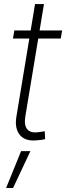

<svg xmlns="http://www.w3.org/2000/svg" viewBox="-20 -694 329 955"><path d="M289.1 -542.5 282.2 -502.4H44.4L51.3 -542.5ZM154.3 -673.8H198.7L106 -115.2Q98.6 -70.3 116.2 -50.3Q133.8 -30.3 174.3 -37.1Q180.2 -37.6 188 -38.8Q195.8 -40 202.6 -41.5L204.6 -2Q196.8 0 187.5 1.5Q178.2 2.9 168.5 3.4Q107.9 11.2 79.8 -21.5Q51.8 -54.2 61.5 -113.3ZM10.3 241.2 85 57.6H131.3L44.9 241.2Z"/></svg>

Font: Inter 16pt ExtraLight
Style: Italic
Weight: 250
Italic angle: -9.3988°
Version: Version 4.001;git-66647c0bb